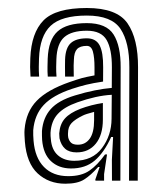

<svg xmlns="http://www.w3.org/2000/svg" viewBox="-20 -827 402 475"><path d="M299.2 -380 300 -660Q300.2 -722.2 278.2 -755.4Q256.2 -788.5 194.8 -788.5Q132 -788.5 105.2 -763.1Q78.5 -737.8 76.5 -682.5Q76.2 -671.2 76 -661.9Q75.8 -652.5 76.8 -637.5H55.5Q54.5 -652.8 54.5 -661.1Q54.5 -669.5 55 -683.2Q57.5 -745.8 87.6 -776.5Q117.8 -807.2 194.8 -807.2Q269.5 -807.2 295.6 -769.1Q321.8 -731 321.5 -660L320.8 -380ZM163.8 -429.2Q208.8 -429.2 232.2 -460.6Q255.8 -492 256 -533.2L256.5 -592.5Q237.5 -591.5 216 -586.8Q194.5 -582 171.8 -574Q139 -562.5 122.9 -545Q106.8 -527.5 105 -498.5Q104.8 -496.8 105.1 -490.6Q105.5 -484.5 105.8 -482.8Q107.8 -456.5 123.2 -442.9Q138.8 -429.2 163.8 -429.2ZM169.5 -450Q151.2 -450 141 -459.1Q130.8 -468.2 127.2 -484.8Q127 -486.2 126.8 -491Q126.5 -495.8 126.5 -497Q128.2 -520 140.6 -533.9Q153 -547.8 178.8 -557.8Q191.2 -562.5 206 -566.4Q220.8 -570.2 234.5 -572.2V-531.2Q234.5 -493.2 217 -471.6Q199.5 -450 169.5 -450ZM172.8 -469Q191.2 -469 202 -483.9Q212.8 -498.8 212.8 -529.5V-550.2Q201.2 -547.2 194.9 -545.1Q188.5 -543 185 -541.2Q166 -532 157.1 -522.6Q148.2 -513.2 148.2 -496.8Q148.2 -495 148.2 -491.9Q148.2 -488.8 148.8 -486.8Q150.8 -478.5 156 -473.8Q161.2 -469 172.8 -469ZM141.5 -372.5Q100.8 -372.5 73.2 -397.9Q45.8 -423.2 41.5 -476.8Q41 -484.8 40.6 -492.5Q40.2 -500.2 40.8 -507Q44.5 -550.5 70.8 -577.6Q97 -604.8 152.2 -624Q173.2 -631.2 182.9 -633.9Q192.5 -636.5 213.8 -640.5V-660.2Q213.8 -684.8 209.9 -699.1Q206 -713.5 194.8 -713.5Q178 -713.5 170.6 -705.5Q163.2 -697.5 162.8 -679Q162.5 -673.8 162.2 -664.9Q162 -656 162.5 -637.5H141Q140.8 -651 140.8 -662.2Q140.8 -673.5 141 -679.8Q142 -708.5 155.1 -720.4Q168.2 -732.2 194.8 -732.2Q217.2 -732.2 226.4 -714.9Q235.5 -697.5 235.2 -660.2L235 -625.2Q210.2 -621.5 193.4 -617.4Q176.5 -613.2 158.2 -607.2Q110.8 -591.5 88.1 -567.2Q65.5 -543 62.2 -505Q62 -500.2 62.2 -492.4Q62.5 -484.5 63 -478.8Q66.5 -436.5 88.8 -413.9Q111 -391.2 148.8 -391.2Q181.5 -391.2 201.1 -404.8Q220.8 -418.2 239.8 -444.8L244.8 -445L237.5 -396.2V-380H216.2L215.8 -382.8L226.5 -413.8H222.8Q204.5 -393.2 188.1 -382.9Q171.8 -372.5 141.5 -372.5ZM257 -380 256.8 -432 259.8 -488H255Q237.5 -449.5 214.4 -429.8Q191.2 -410 155.2 -410.2Q125 -410.5 106 -428.4Q87 -446.2 84.2 -481Q84 -483.5 83.8 -491.5Q83.5 -499.5 83.8 -503Q86.5 -535.8 105.5 -557.1Q124.5 -578.5 165.2 -590.8Q191.2 -598.8 214.5 -603.4Q237.8 -608 256.5 -609.5L256.8 -660.2Q257 -705 243.8 -728Q230.5 -751 194.8 -751Q157 -751 138.9 -735Q120.8 -719 119.5 -680.5Q119.2 -673 119 -661.6Q118.8 -650.2 119.8 -637.5H98.2Q97.2 -650.5 97.5 -661.6Q97.8 -672.8 98 -681.8Q99.8 -728.8 122.4 -749.2Q145 -769.8 194.8 -769.8Q243.2 -769.8 261 -741.6Q278.8 -713.5 278.5 -660L277.8 -380Z"/></svg>

Font: Big Shoulders Inline Display Thin Black
Style: Regular
Weight: 900
Version: Version 2.002